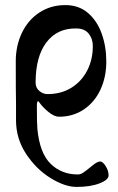

<svg xmlns="http://www.w3.org/2000/svg" viewBox="-20 -447 464 755"><path d="M43 26V-40Q42 -78 42 -206Q42 -267 66 -317.5Q90 -368 134.5 -397.5Q179 -427 237 -427Q290 -427 326 -396Q362 -365 380 -314.5Q398 -264 398 -205Q398 -144 375 -94.5Q352 -45 309.5 -16.5Q267 12 212 12Q194 12 171.5 -6Q149 -24 134 -45Q132 -49 130 -49Q125 -49 125 -30Q125 40 127 60Q136 155 179 197Q222 239 286 239Q296 239 305.5 233Q315 227 331 214Q335 211 344 203.5Q353 196 360.5 192Q368 188 374 188Q384 188 395.5 206Q407 224 407 243Q407 260 371.5 274Q336 288 281 288Q235 288 178.5 253Q122 218 82.5 158Q43 98 43 26ZM345 -266Q345 -295 328.5 -315Q312 -335 281 -335Q206 -337 163 -281Q120 -225 120 -122Q120 -102 134.5 -89.5Q149 -77 167 -77Q220 -77 260 -101.5Q300 -126 322.5 -169Q345 -212 345 -266Z"/></svg>

Font: EB Garamond SemiBold
Style: Regular
Weight: 600
Designer: Georg Duffner and Octavio Pardo
Foundry: Georg Duffner
Version: Version 1.000